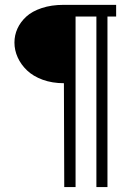

<svg xmlns="http://www.w3.org/2000/svg" viewBox="-20 -759 532 779"><path d="M240.7 0Q239.7 -421.4 239.3 -421.4Q191.9 -421.4 153.1 -435.5Q114.3 -449.7 89.6 -473.4Q64.9 -497.1 51.8 -526.1Q38.6 -555.2 38.6 -586.4Q38.6 -616.2 50.8 -643.1Q63 -669.9 86.7 -691.7Q110.4 -713.4 149.4 -726.3Q188.5 -739.3 237.3 -739.3H451.2V-691.9H416V0H371.1V-691.9H286.6V0Z"/></svg>

Font: Oxygen Light
Style: Regular
Weight: 300
Designer: vernon adams
Foundry: Vernon Adams
Version: Version Release 0.2.3 webfont; ttfautohint (v0.93.3-1d66) -l